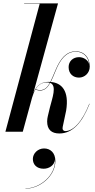

<svg xmlns="http://www.w3.org/2000/svg" viewBox="-20 -770 554 1122"><path d="M503.5 -163 502 -164C458.5 -53 405 -4 362 -4C351.5 -4 345.5 -11 345.5 -20C345.5 -22 346 -26.5 346.5 -29L366.5 -123.5C385.5 -240 340 -286 276.5 -291C286 -310 295.5 -333 306 -358.5C333 -424 367.5 -468 423.5 -468C467.5 -468 496.5 -436.5 501.5 -394C494.5 -419.5 468.5 -436 442 -436C406 -436 381 -411.5 381 -378C381 -338.5 408 -316.5 441.5 -316.5C474 -316.5 504.5 -342.5 504.5 -381C504.5 -432 473.5 -470 423.5 -470C367 -470 332.5 -427.5 304 -359.5C293 -334 284 -310.5 274 -291C271 -291.5 268 -291.5 264.5 -291.5C231.5 -291.5 198 -280.5 175.5 -228.5L319 -750H121V-748H212L11.5 0H113L167.5 -199.5C172.5 -216 178.5 -233 187.5 -247.5C193 -244 203.5 -241 215.5 -241C241 -241.5 258 -258 273.5 -285.5C314 -270 285 -195.5 272 -143.5L259.5 -91.5C257 -82.5 255.5 -69 255.5 -60.5C255.5 -12 281.5 10 327 10C403.5 10 459.5 -52 503.5 -163ZM255 -288.5C261 -288.5 266.5 -287.5 271.5 -286C257 -260 240.5 -243.5 215.5 -243.5C202.5 -243.5 194.5 -246 188.5 -249.5C202 -271.5 222.5 -288.5 255 -288.5ZM172 159C172 190.5 193.5 216 235 216C267 216 298 196 301 163.5C307 254 213 331 129 331V332.5C214 332.5 303.5 258 303.5 171C303.5 123 274.5 97.5 237.5 97.5C201 97.5 172 126.5 172 159Z"/></svg>

Font: Bodoni* 96pt Medium
Style: Italic
Weight: 500
Italic angle: -13°
Version: Version 2.3